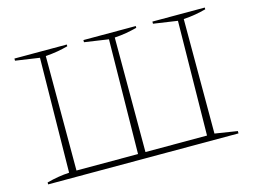

<svg xmlns="http://www.w3.org/2000/svg" viewBox="-90 -796 1252 949"><g transform="rotate(-15 536.5 -322.0)"><path d="M1022 -635Q996 -628 967.5 -623Q939 -618 907 -616V-30L1022 -12V0H48V-10Q108 -26 163 -29L171 -615L48 -633V-644H316V-635Q290 -628 261.5 -623Q233 -618 201 -616V-30H516L524 -615L401 -633V-644H669V-635Q643 -628 614.5 -623Q586 -618 554 -616V-30H869L877 -615L754 -633V-644H1022Z"/></g></svg>

Font: Piazzolla SC Thin
Style: Regular
Weight: 100
Designer: Juan Pablo del Peral
Foundry: Huerta Tipografica
Version: Version 1.330